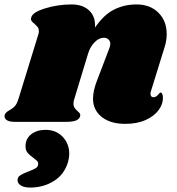

<svg xmlns="http://www.w3.org/2000/svg" viewBox="-61 -549 797 865"><path d="M619 -138Q617 -134 617 -126Q617 -119 620.5 -115Q624 -111 630 -111Q642 -111 650.5 -121.5Q659 -132 662 -132Q667 -132 670 -125.5Q673 -119 673 -110Q674 -81 654 -53.5Q634 -26 595.5 -8.5Q557 9 503 9Q437 9 398 -21.5Q359 -52 358 -103Q358 -140 376 -186L431 -330Q436 -343 436 -351Q436 -364 427.5 -371.5Q419 -379 407 -379Q385 -379 365 -358.5Q345 -338 336 -308L274 -104Q270 -93 270 -83Q270 -71 275 -63.5Q280 -56 289 -48Q296 -42 299 -37Q302 -32 300 -25Q296 -12 281 -6Q266 0 234 0H6Q-20 0 -31.5 -8.5Q-43 -17 -40 -31Q-36 -43 -19 -52Q-4 -60 6 -71Q16 -82 23 -106L112 -395Q114 -400 114 -409Q114 -420 109.5 -426Q105 -432 95 -441Q85 -449 81 -455Q77 -461 80 -471Q86 -494 143 -511.5Q200 -529 262 -529Q312 -529 341 -501.5Q370 -474 367 -425Q408 -484 454 -506.5Q500 -529 554 -529Q615 -529 652.5 -492Q690 -455 690 -396Q690 -365 680 -335ZM251 144Q251 159 246 179Q230 236 182.5 266Q135 296 75 296Q48 296 33 286.5Q18 277 18 263Q18 249 30 241Q42 233 66 224Q88 216 99.5 209Q111 202 111 189Q111 181 106 176Q101 171 88 161Q72 150 63 139Q54 128 54 110Q54 76 79.5 56Q105 36 144 36Q192 36 221.5 67.5Q251 99 251 144Z"/></svg>

Font: Shrikhand
Style: Regular
Weight: 400
Italic angle: -14°
Designer: Jonny Pinhorn
Foundry: Jonny Pinhorn
Version: Version 1.001;PS 1.001;hotconv 1.0.88;makeotf.lib2.5.647800